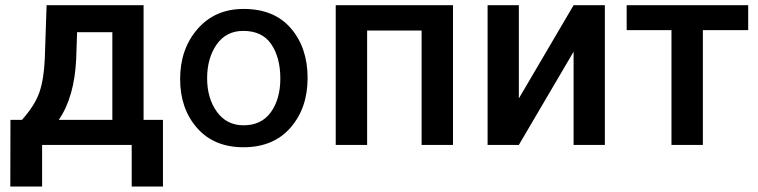

<svg xmlns="http://www.w3.org/2000/svg" viewBox="-20 -548 2867 726"><path d="M63 -94.7H19.5L19 157.2H139.2V0H478V157.2H596.2V-94.7H522.9V-528.3H156.2L149.4 -326.2Q146 -249 129.2 -199.5Q112.3 -149.9 63 -94.7ZM202.1 -94.7Q261.2 -179.7 268.1 -325.2L271.5 -426.3H404.8V-94.7Z M900.9 8.8Q1013.7 8.8 1078.4 -65.2Q1143.1 -139.2 1143.1 -253.2Q1143.1 -367.2 1080.1 -440.7Q1017.1 -514.2 900.9 -514.2Q793 -514.2 727.1 -438.5Q661.1 -362.8 661.1 -249Q661.1 -137.2 725.1 -64.2Q789.1 8.8 900.9 8.8ZM899.9 -431.2Q971.7 -431.2 1005.9 -380.6Q1040 -330.1 1040 -251Q1040 -173.8 1004.4 -124Q968.8 -74.2 900.9 -74.2Q836.9 -74.2 800 -125.5Q763.2 -176.8 763.2 -252Q763.2 -328.1 799.1 -379.6Q835 -431.2 899.9 -431.2Z M1692.9 0V-528.3H1249.5V0H1368.2V-432.6H1574.2V0Z M2148.9 -528.3 1941.9 -175.8V-528.3H1823.7V0H1941.9L2148.9 -352.5V0H2267.1V-528.3Z M2809.1 -434.1V-528.3H2349.6V-434.1H2519V0H2637.7V-434.1Z"/></svg>

Font: FAU Chimera Medium
Style: Regular
Weight: 500
Version: Version 1.002;hotconv 1.0.117;makeotfexe 2.5.65602